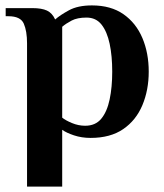

<svg xmlns="http://www.w3.org/2000/svg" viewBox="-20 -500 607 710"><path d="M80 190V-340Q80 -385 68 -412.5Q56 -440 11 -440H1V-470H100Q134 -470 153.5 -461Q173 -452 184 -428Q202 -444 235 -462Q268 -480 320 -480Q390 -480 436.5 -447.5Q483 -415 506.5 -359.5Q530 -304 530 -235Q530 -167 506.5 -111Q483 -55 435.5 -22.5Q388 10 315 10Q282 10 253.5 0.5Q225 -9 210 -20V190ZM295 -35Q333 -35 354.5 -61Q376 -87 385.5 -132.5Q395 -178 395 -235Q395 -293 385.5 -338Q376 -383 355.5 -409Q335 -435 300 -435Q266 -435 245 -424Q224 -413 210 -401V-65Q222 -55 246 -45Q270 -35 295 -35Z"/></svg>

Font: El Messiri
Style: Regular
Weight: 400
Designer: Mohamed Gaber
Foundry: Kief Type Foundry
Version: Version 2.020